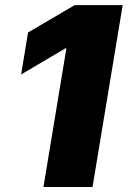

<svg xmlns="http://www.w3.org/2000/svg" viewBox="-20 -748 511 768"><path d="M470.7 -727.5 350.1 0H153.8L245.6 -554.7H241.7L64.5 -450.2L92.3 -618.2L278.8 -727.5Z"/></svg>

Font: Inter 20pt Black
Style: Italic
Weight: 900
Italic angle: -9.3988°
Version: Version 4.001;git-66647c0bb